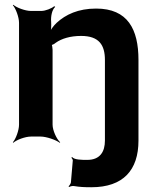

<svg xmlns="http://www.w3.org/2000/svg" viewBox="-20 -574 661 807"><path d="M283 86 280 89C282 91 286 96 286 100L278 193C277 198 272 206 268 209L271 212C275 209 285 207 291 208C315 212 334 213 364 213C498 213 562 141 562 17V-322C562 -451 517 -538 384 -538C309 -538 256 -513 218 -478C204 -465 191 -446 187 -435L191 -433C195 -445 196 -466 195 -482C193 -503 198 -533 212 -545L208 -548C198 -539 171 -528 154 -528H110C86 -528 49 -542 36 -554L34 -552C46 -539 60 -502 60 -478V-50C60 -26 46 11 34 24L36 26C49 14 86 0 110 0H151C175 0 215 14 231 26L233 24C218 11 201 -26 201 -50V-365C201 -370 199 -387 196 -389L194 -385C197 -383 210 -390 214 -394C239 -412 276 -423 321 -423C397 -423 421 -384 421 -322V17C421 63 401 98 347 98C323 98 293 98 283 86Z"/></svg>

Font: Asimov
Style: EdgeWide
Weight: 500
Designer: Google
Version: Version 2.000980: 2014